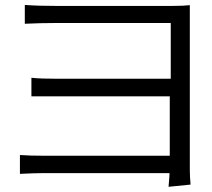

<svg xmlns="http://www.w3.org/2000/svg" viewBox="-20 -714 845 767"><path d="M741.2 23.4C739.3 2 738.3 -17.6 738.3 -34.2V-637.7C738.3 -667 738.3 -685.5 738.3 -693.4C722.7 -691.4 700.2 -690.4 670.9 -690.4H201.2C157.2 -690.4 116.2 -691.4 79.1 -694.3V-619.1C122.1 -621.1 162.1 -622.1 199.2 -622.1H662.1V-399.4H210C167 -399.4 131.8 -400.4 105.5 -403.3V-329.1C111.3 -329.1 126 -329.1 149.4 -329.1C172.9 -329.1 192.4 -329.1 208 -329.1H658.2V-91.8H159.2C119.1 -91.8 85.9 -92.8 59.6 -94.7V-19.5C98.6 -21.5 131.8 -22.5 159.2 -22.5H657.2C657.2 -13.7 656.2 -2.9 655.3 8.8C654.3 20.5 653.3 28.3 653.3 32.2Z"/></svg>

Font: Gen Shin Gothic P Normal
Style: Regular
Weight: 300
Designer: [Source Han Sans]
Ryoko NISHIZUKA  (kana & ideographs); Paul D. Hunt (Latin, Greek & Cyrillic); Wenlong ZHANG  (bopomofo
Version: Version 1.002.20150607